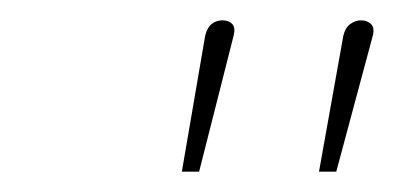

<svg xmlns="http://www.w3.org/2000/svg" viewBox="-20 -758 388 189"><path d="M318 -723 294 -589H311L347 -723Q349 -731 345 -734.5Q341 -738 335.5 -738Q330 -738 325 -734.5Q320 -731 318 -723ZM182 -723 159 -589H176L210 -723Q212 -731 208.5 -734.5Q205 -738 199 -738Q193 -738 188.5 -734.5Q184 -731 182 -723Z"/></svg>

Font: Advent Pro Thin
Style: Italic
Weight: 250
Italic angle: -12°
Version: Version 3.000